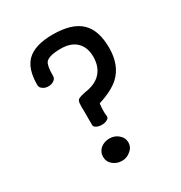

<svg xmlns="http://www.w3.org/2000/svg" viewBox="-174 -849 931 990"><g transform="rotate(-30 291.5 -354.5)"><path d="M83 -542Q82 -524.4 97.7 -514.6Q110.4 -504.9 129.9 -504.9Q149.4 -504.9 163.1 -514.6Q177.7 -524.4 176.8 -542Q176.8 -600.6 190.4 -618.2Q210 -641.6 281.2 -641.6Q341.8 -641.6 374 -609.4Q406.2 -578.1 406.2 -521.5Q406.2 -470.7 380.9 -436.5Q352.5 -398.4 293.9 -386.7L276.4 -383.8Q249 -377.9 241.2 -374Q229.5 -369.1 226.6 -357.4Q224.6 -350.6 224.6 -337.9Q223.6 -330.1 224.6 -306.6Q224.6 -284.2 224.6 -270.5Q224.6 -246.1 224.6 -221.7Q223.6 -209 238.3 -202.1Q251 -195.3 269.5 -195.3Q288.1 -195.3 299.8 -202.1Q314.5 -209 313.5 -221.7Q310.5 -241.2 311.5 -258.8Q311.5 -273.4 314.5 -296.9Q398.4 -323.2 440.4 -362.3Q500 -418.9 500 -520.5Q500 -627 447.3 -675.8Q394.5 -725.6 281.2 -725.6Q174.8 -725.6 127 -678.7Q83 -634.8 83 -542ZM341.8 -48.8Q341.8 -78.1 317.4 -97.7Q295.9 -115.2 266.6 -115.2Q236.3 -115.2 213.9 -97.7Q191.4 -78.1 191.4 -48.8Q191.4 -19.5 213.9 -1Q236.3 17.6 266.6 17.6Q295.9 17.6 317.4 -1Q341.8 -19.5 341.8 -48.8Z"/></g></svg>

Font: Gungsuh
Style: Regular
Weight: 400
Version: Version 2.21